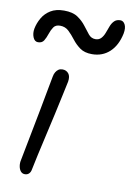

<svg xmlns="http://www.w3.org/2000/svg" viewBox="-87 -821 607 887"><g transform="rotate(10 216.0 -377.5)"><path d="M93 11Q81 11 73.5 2Q66 -7 63.5 -22Q61 -37 65 -53Q81 -137 92.5 -195Q104 -253 112 -296Q120 -339 127 -376.5Q134 -414 142 -456Q144 -468 149.5 -477Q155 -486 162.5 -491Q170 -496 181 -496Q199 -496 209.5 -483Q220 -470 216 -445Q211 -422 202 -379.5Q193 -337 181.5 -285Q170 -233 158 -181Q146 -129 136.5 -85.5Q127 -42 122 -17Q120 -4 112.5 3.5Q105 11 93 11ZM47 -600Q31 -600 23.5 -618.5Q16 -637 20 -659Q25 -685 39 -709.5Q53 -734 78 -749.5Q103 -765 141 -765Q182 -765 205.5 -749Q229 -733 244.5 -712.5Q260 -692 273 -676Q286 -660 306 -660Q322 -660 332 -670.5Q342 -681 348 -697Q354 -713 360 -729Q366 -745 376.5 -755.5Q387 -766 405 -766Q419 -766 427 -750.5Q435 -735 430 -708Q418 -651 384.5 -620Q351 -589 302 -589Q267 -589 245.5 -604.5Q224 -620 208 -641Q192 -662 175.5 -677.5Q159 -693 135 -693Q114 -693 104.5 -679Q95 -665 89 -646.5Q83 -628 74.5 -614Q66 -600 47 -600Z"/></g></svg>

Font: Shantell Sans Light
Style: Italic
Weight: 300
Italic angle: -11°
Designer: Stephen Nixon, Anya Danilova, Shantell Martin
Foundry: Arrow Type
Version: Version 1.008;[ac192a2d6]